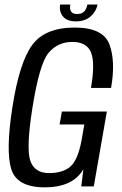

<svg xmlns="http://www.w3.org/2000/svg" viewBox="-20 -798 522 822"><path d="M171.5 4Q52.5 4 28.2 -74Q4 -152 33 -338.5Q62.5 -529 117.2 -604.5Q172 -680 299.5 -680Q422 -680 448.8 -607.2Q475.5 -534.5 455.5 -421.5H369.5Q388 -529 369.5 -573.8Q351 -618.5 290 -618.5Q227 -618.5 187.8 -571.5Q148.5 -524.5 118.5 -334.5Q91.5 -162 109.8 -109.5Q128 -57 190.5 -57Q248.5 -57 280.8 -84.5Q313 -112 329 -196.5L341 -265H235L245 -320.5H437.5L381.5 0H328L337 -73.5Q292.5 4 171.5 4ZM304.5 -706.5Q266.5 -706.5 249.5 -727.8Q232.5 -749 237.5 -778.5H281Q274 -738 310 -738Q331 -738 340.8 -749Q350.5 -760 354 -778.5H397.5Q392 -749 368 -727.8Q344 -706.5 304.5 -706.5Z"/></svg>

Font: Anybody
Style: Italic
Weight: 400
Italic angle: -10°
Designer: Tyler Finck
Foundry: Etcetera Type Company
Version: Version 1.010; ttfautohint (v1.8.3) -l 8 -r 50 -G 200 -x 14 